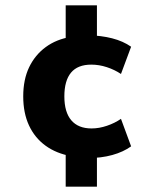

<svg xmlns="http://www.w3.org/2000/svg" viewBox="-20 -584 575 719"><path d="M226 115V-26L248 1Q191 -9 150.5 -38.5Q110 -68 88.5 -114.5Q67 -161 67 -223Q67 -286 89 -332Q111 -378 151 -407.5Q191 -437 246 -446L226 -413V-564H343V-423L309 -452Q359 -451 400 -440.5Q441 -430 471 -409L433 -307Q409 -323 380 -332.5Q351 -342 322 -342Q271 -342 246 -312Q221 -282 221 -223Q221 -164 247 -133.5Q273 -103 323 -103Q351 -103 380.5 -113Q410 -123 433 -139L471 -36Q442 -15 400.5 -3.5Q359 8 308 8L343 -19V115Z"/></svg>

Font: Nunito Sans 12pt ExtraLight
Style: Weight 830 Width 84 Optical size 12.0 YTLC 445
Weight: 830
Width: 4
Designer: Vernon Adams
Foundry: Vernon Adams
Version: Version 3.101;gftools[0.9.27]